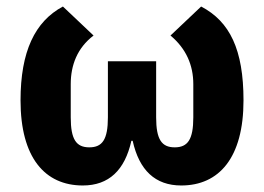

<svg xmlns="http://www.w3.org/2000/svg" viewBox="-20 -557 810 589"><path d="M459 -369H311V-197C311 -129 294 -105 254 -105C214 -105 197 -129 197 -197V-299C197 -357 217 -410 267 -448L173 -537C87 -491 43 -399 43 -249C43 -73 118 12 234 12C314 12 363 -35 383 -125H387C407 -35 456 12 536 12C652 12 727 -73 727 -249C727 -405 685 -491 597 -537L503 -448C551 -408 573 -357 573 -299V-197C573 -129 556 -105 516 -105C476 -105 459 -129 459 -197Z"/></svg>

Font: LVC Sans
Style: Bold
Weight: 700
Designer: Mike Abbink, Paul van der Laan, Pieter van Rosmalen
Foundry: Bold Monday
Version: Version 3.0